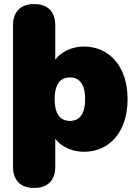

<svg xmlns="http://www.w3.org/2000/svg" viewBox="-20 -735 672 945"><path d="M148 190C215 190 252 153 252 85V-52C280 -14 334 12 393 12C519 12 608 -86 608 -247C608 -408 518 -506 393 -506C334 -506 280 -480 252 -441V-610C252 -678 215 -715 148 -715C82 -715 44 -678 44 -610V85C44 153 81 190 148 190ZM324 -140C281 -140 249 -168 249 -247C249 -326 281 -354 324 -354C367 -354 399 -326 399 -247C399 -168 367 -140 324 -140Z"/></svg>

Font: SN Pro Black
Style: Regular
Weight: 900
Designer: Tobias Whetton
Foundry: Supernotes
Version: Version 1.001;Glyphs 3.2 (3249)